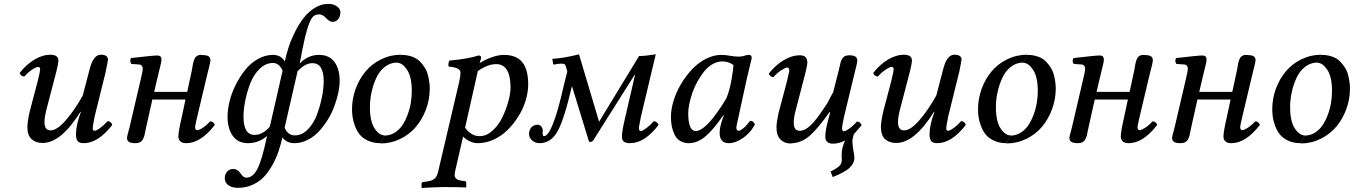

<svg xmlns="http://www.w3.org/2000/svg" viewBox="-20 -718 6882 976"><path d="M391.1 -148.9 389.2 -149.9Q290 8.8 196.8 8.8Q161.6 8.8 140.4 -10.7Q119.1 -30.3 119.1 -71.8Q119.1 -99.1 130.9 -150.9L171.9 -306.2Q184.1 -356 184.1 -365.2Q184.1 -377.9 173.8 -377.9Q164.6 -377.9 143.3 -364Q122.1 -350.1 104 -329.1Q85.9 -329.1 80.1 -347.2Q114.3 -391.1 155.8 -415.5Q197.3 -439.9 235.8 -439.9Q276.9 -439.9 276.9 -409.2Q276.9 -398.4 267.1 -356.9L213.9 -152.8Q206.1 -119.6 206.1 -97.2Q206.1 -55.2 236.8 -55.2Q270 -55.2 315.2 -107.4Q360.4 -159.7 400.9 -232.9L435.1 -363.8Q453.6 -439.9 492.2 -439.9Q528.8 -439.9 528.8 -415Q528.8 -409.2 517.1 -352.1L460.9 -125Q451.2 -73.2 451.2 -66.9Q451.2 -53.2 460 -53.2Q469.2 -53.2 488.8 -67.1Q508.3 -81.1 526.9 -102.1Q544.4 -102.1 550.8 -83Q478.5 9.8 405.8 9.8Q382.8 9.8 374.5 -1.2Q366.2 -12.2 366.2 -34.2Q366.2 -82.5 391.1 -148.9Z M638.7 -71.8 696.8 -320.8Q705.6 -356.4 705.6 -370.1Q705.6 -377.9 700.9 -383.8Q696.3 -389.6 687.5 -390.1L647.5 -393.1Q642.6 -399.9 642.1 -408.2Q641.6 -416.5 646.5 -422.9Q758.8 -436 779.8 -436Q800.8 -436 800.8 -415Q800.8 -407.2 797.6 -393.3Q794.4 -379.4 788.6 -356.2Q782.7 -333 779.8 -319.8L763.7 -251H931.6L954.6 -356.9Q956.1 -363.3 958 -376Q960 -388.7 961.4 -395.5Q962.9 -402.3 966.1 -411.9Q969.2 -421.4 973.4 -426.5Q977.5 -431.6 984.4 -435.3Q991.2 -439 1000.5 -439Q1007.8 -439 1009.8 -438Q1031.7 -438 1040.8 -431.4Q1049.8 -424.8 1049.8 -412.1Q1049.8 -406.7 1047.6 -396.2Q1045.4 -385.7 1041.7 -371.8Q1038.1 -357.9 1036.6 -352.1L982.4 -124Q973.1 -84.5 972.7 -79.1Q971.7 -76.2 971.7 -71.8Q973.1 -56.2 981.4 -56.2Q991.2 -56.2 1010.5 -68.4Q1029.8 -80.6 1047.9 -101.1Q1065.9 -101.1 1071.8 -83Q1000.5 9.8 926.8 9.8Q889.6 9.8 886.7 -22Q886.7 -47.9 901.9 -113.8L922.9 -211.9H754.4L722.7 -69.8Q721.7 -65.4 719.7 -55.9Q717.8 -46.4 716.8 -42Q712.9 -16.6 702.1 -3.4Q691.4 9.8 668.5 9.8Q644.5 9.8 635 2.9Q625.5 -3.9 625.5 -17.1Q625.5 -21 627.7 -29.8Q629.9 -38.6 633.5 -51.8Q637.2 -64.9 638.7 -71.8Z M1367.7 -397.9Q1331.1 -397.9 1300.8 -369.1Q1270.5 -340.3 1253.4 -296.9Q1236.3 -253.4 1227.1 -208.3Q1217.8 -163.1 1217.8 -124Q1217.8 -32.2 1274.4 -32.2Q1315.4 -32.2 1351.6 -74.2Q1354 -86.4 1384.3 -217.3Q1414.6 -348.1 1416.5 -358.9Q1398.9 -397.9 1367.7 -397.9ZM1568.4 -397Q1530.8 -397 1492.7 -356Q1488.3 -336.9 1426.8 -68.8Q1443.8 -29.8 1478.5 -29.8Q1515.1 -29.8 1544.9 -60.3Q1574.7 -90.8 1591.3 -135.7Q1607.9 -180.7 1616.7 -225.1Q1625.5 -269.5 1625.5 -304.2Q1625.5 -397 1568.4 -397ZM1648.4 -698.2Q1677.2 -698.2 1693.8 -684.8Q1710.4 -671.4 1710.4 -657.2Q1710.4 -634.3 1699.2 -620.6Q1688 -606.9 1670.4 -606.9Q1655.8 -606.9 1637.7 -626Q1619.6 -645 1602.5 -645Q1585.4 -645 1574.2 -636.2Q1563 -627.4 1551.5 -598.4Q1540 -569.3 1529.5 -523.9Q1519 -478.5 1503.4 -395Q1545.9 -439 1601.6 -439Q1653.3 -439 1679.9 -403.3Q1706.5 -367.7 1706.5 -308.1Q1706.5 -277.8 1698.7 -242.4Q1690.9 -207 1677.2 -171.9Q1663.6 -136.7 1642.6 -103.8Q1621.6 -70.8 1596.9 -45.7Q1572.3 -20.5 1540.8 -5.4Q1509.3 9.8 1476.6 9.8Q1437.5 9.8 1415.5 -19Q1406.7 19.5 1395.3 53Q1383.8 86.4 1364.5 121.3Q1345.2 156.2 1321.8 180.9Q1298.3 205.6 1264.2 221.2Q1230 236.8 1189.5 236.8Q1159.7 236.8 1141.1 223.6Q1122.6 210.4 1122.6 188Q1122.6 168 1134.5 154.5Q1146.5 141.1 1164.6 141.1Q1178.2 141.1 1188 147.9Q1197.8 154.8 1202.6 163.1Q1207.5 171.4 1215.3 178.2Q1223.1 185.1 1232.4 185.1Q1266.6 185.1 1289.8 138.2Q1313 91.3 1337.4 -26.9Q1295.4 9.8 1240.7 9.8Q1189.9 9.8 1163.3 -27.3Q1136.7 -64.5 1136.7 -124Q1136.7 -161.1 1147.2 -203.9Q1157.7 -246.6 1178.7 -288.1Q1199.7 -329.6 1227.1 -363.5Q1254.4 -397.5 1291.3 -418.2Q1328.1 -439 1367.7 -439Q1407.7 -439 1427.7 -405.8Q1435.1 -440.9 1447.3 -478.3Q1459.5 -515.6 1479.5 -555.7Q1499.5 -595.7 1523.4 -626.7Q1547.4 -657.7 1580.1 -678Q1612.8 -698.2 1648.4 -698.2Z M1998.5 -398.9 2019.5 -439Q2049.8 -439 2074.2 -430.2Q2098.6 -421.4 2113.8 -406.2Q2128.9 -391.1 2139.6 -373.5Q2150.4 -356 2155.5 -335.4Q2160.6 -314.9 2162.6 -298.8Q2164.6 -282.7 2164.6 -267.1Q2164.6 -213.9 2146 -163.3Q2127.4 -112.8 2095.2 -74.2Q2063 -35.6 2015.4 -12.2Q1967.8 11.2 1913.6 11.2L1934.6 -28.8Q1962.4 -28.8 1986.1 -43.5Q2009.8 -58.1 2025.4 -81.5Q2041 -105 2052.2 -135.3Q2063.5 -165.5 2068.4 -195.8Q2073.2 -226.1 2073.2 -254.9Q2073.2 -327.6 2049.3 -363.3Q2025.4 -398.9 1998.5 -398.9ZM1934.6 -29.8 1913.6 9.8Q1877.4 9.8 1850.1 -3.2Q1822.8 -16.1 1807.9 -34.9Q1793 -53.7 1783.9 -78.9Q1774.9 -104 1772.2 -123.5Q1769.5 -143.1 1769.5 -163.1Q1769.5 -216.3 1787.8 -266.4Q1806.2 -316.4 1838.4 -355Q1870.6 -393.6 1918 -416.7Q1965.3 -439.9 2019.5 -439.9L1998.5 -399.9Q1963.9 -399.9 1936.3 -378.2Q1908.7 -356.4 1892.8 -322Q1877 -287.6 1868.7 -249.3Q1860.4 -210.9 1860.4 -173.8Q1860.4 -101.1 1884 -65.4Q1907.7 -29.8 1934.6 -29.8Z M2409.2 -356.9Q2408.2 -353 2405.3 -341.1Q2402.3 -329.1 2400.9 -320.8L2344.2 -68.8Q2375.5 -25.9 2418 -25.9Q2452.1 -25.9 2482.9 -53.2Q2513.7 -80.6 2533 -120.4Q2552.2 -160.2 2563.7 -201.2Q2575.2 -242.2 2575.2 -272.9Q2575.2 -392.1 2502 -392.1Q2459.5 -392.1 2409.2 -356.9ZM2334 -23.9 2292 159.2Q2291 164.1 2291 170.9Q2291 182.1 2297.6 188.7Q2304.2 195.3 2310.1 197Q2315.9 198.7 2325.2 200.2L2344.2 203.1Q2350.1 204.6 2350.1 210.9V232.9L2348.1 234.9Q2311 232.9 2235.8 232.9Q2218.8 232.9 2191.2 234.1Q2163.6 235.4 2144 236.3L2125 237.8L2123 235.8V214.8Q2123 209 2132.8 207L2152.8 204.1Q2176.8 200.7 2188.7 190.4Q2200.7 180.2 2206.1 159.2L2314 -300.8Q2320.8 -330.1 2320.8 -349.1Q2320.8 -374.5 2260.3 -379.9Q2256.8 -396 2265.1 -410.2Q2359.9 -418.5 2412.1 -436Q2425.8 -436 2425.8 -423.8Q2418.5 -399.9 2418 -397Q2446.3 -415.5 2480.5 -427.2Q2514.6 -439 2541 -439Q2604.5 -439 2634.8 -402.1Q2665 -365.2 2665 -289.1Q2665 -250 2652.3 -207.8Q2639.6 -165.5 2615.7 -127.2Q2591.8 -88.9 2560.8 -57.9Q2529.8 -26.9 2489.7 -8.5Q2449.7 9.8 2408.2 9.8Q2387.2 9.8 2367.2 0Q2347.2 -9.8 2334 -23.9Z M2745.6 -25.9Q2755.4 -25.9 2766.6 -40.8Q2777.8 -55.7 2787.8 -81.1Q2797.9 -106.4 2806.4 -132.3Q2814.9 -158.2 2822.5 -187.7Q2830.1 -217.3 2834 -232.7Q2837.9 -248 2840.3 -259.8Q2844.7 -279.8 2853 -311.5Q2861.3 -343.3 2863.8 -354L2855.5 -382.8Q2853.5 -392.1 2842.5 -393.8Q2831.5 -395.5 2817.4 -393.1H2815.4L2798.3 -390.1Q2791.5 -388.7 2791.5 -395L2787.6 -418.9Q2847.2 -422.4 2923.3 -441.9L3025.4 -99.1L3228.5 -433.1Q3257.3 -433.1 3313.5 -441.9L3237.8 -124Q3227.5 -71.8 3227.5 -68.8Q3227.5 -51.8 3237.8 -51.8Q3245.6 -51.8 3265.4 -66.4Q3285.2 -81.1 3303.7 -102.1Q3320.3 -101.1 3327.6 -83Q3257.3 9.8 3182.6 9.8Q3163.1 9.8 3152.6 2.9Q3142.1 -3.9 3141.6 -22Q3140.6 -45.9 3156.7 -115.2L3208.5 -338.9L3205.6 -336.9L2996.6 -5.9Q2989.7 3.9 2980.5 3.9Q2973.1 3.9 2971.7 -5.9L2887.7 -279.8L2883.8 -266.1Q2851.1 -125 2820.3 -62Q2786.1 9.8 2721.7 9.8Q2700.7 9.3 2685.5 -3.9Q2670.4 -17.1 2669.4 -34.2V-43.9Q2672.4 -62.5 2683.8 -73.2Q2695.3 -84 2713.4 -84Q2723.6 -83.5 2730.7 -75.9Q2737.8 -68.4 2738.8 -58.1V-49.8Q2736.8 -25.9 2745.6 -25.9Z M3673.3 -220.2Q3689.5 -261.7 3698.2 -311.8Q3707 -361.8 3708.5 -387.2Q3684.1 -405.8 3651.4 -405.8Q3626.5 -405.8 3602.5 -392.1Q3578.6 -378.4 3560.3 -356Q3542 -333.5 3526.1 -305.2Q3510.3 -276.9 3500 -247.3Q3489.7 -217.8 3484.1 -190.4Q3478.5 -163.1 3478.5 -142.1Q3478.5 -51.8 3517.6 -51.8Q3535.2 -51.8 3559.1 -71.3Q3583 -90.8 3605.5 -119.9Q3627.9 -148.9 3645 -174.6Q3662.1 -200.2 3673.3 -220.2ZM3786.6 -439Q3801.3 -439 3801.3 -422.9Q3798.8 -413.1 3775.4 -314L3733.4 -121.1Q3723.1 -76.7 3723.1 -69.8Q3723.1 -53.2 3735.4 -53.2Q3743.2 -53.2 3758.8 -66.2Q3774.4 -79.1 3793.5 -104Q3809.6 -104 3817.4 -85.9Q3797.4 -45.4 3758.8 -17.8Q3720.2 9.8 3683.6 9.8Q3661.1 9.8 3649.7 -3.9Q3638.2 -17.6 3638.2 -41Q3638.2 -72.8 3652.3 -110.8L3659.2 -130.9L3657.2 -132.8Q3608.4 -61 3566.9 -25.6Q3525.4 9.8 3481.4 9.8Q3456.1 9.8 3437.5 -1.7Q3418.9 -13.2 3409.2 -33.2Q3399.4 -53.2 3395 -75.4Q3390.6 -97.7 3390.6 -124Q3390.6 -161.6 3403.8 -205.3Q3417 -249 3441.4 -290Q3465.8 -331.1 3496.8 -364.5Q3527.8 -397.9 3567.4 -418.5Q3606.9 -439 3646.5 -439Q3668 -439 3693.4 -434.1Q3716.3 -430.2 3733.4 -430.2Q3752.9 -430.2 3768.6 -436Q3778.8 -439 3786.6 -439Z M4044.9 -437Q4065.4 -437 4074 -428.5Q4082.5 -419.9 4084 -403.8Q4084.5 -397 4082.3 -385.3Q4080.1 -373.5 4077.9 -363.8Q4075.7 -354 4071.3 -336.7Q4066.9 -319.3 4064.9 -312L4022.9 -149.9Q4013.7 -115.2 4015.1 -88.9Q4016.6 -53.2 4045.9 -53.2Q4051.3 -53.2 4059.1 -55.2Q4085.4 -62 4114.5 -95.2Q4143.6 -128.4 4187 -195.8Q4201.2 -225.1 4215.3 -249L4238.3 -339.8Q4239.3 -342.8 4240.7 -348.9Q4242.2 -355 4243.2 -357.9Q4244.6 -362.8 4248.3 -380.4Q4252 -397.9 4254.2 -405Q4256.3 -412.1 4262.7 -421.4Q4269 -430.7 4278.3 -434.1Q4288.6 -437 4298.3 -437Q4320.3 -436.5 4329.1 -429.7Q4337.9 -422.9 4337.9 -410.2Q4337.9 -404.8 4335.7 -394.5Q4333.5 -384.3 4330.1 -370.6Q4326.7 -356.9 4325.2 -351.1L4270 -122.1Q4260.3 -76.2 4260.3 -67.9Q4260.3 -50.8 4270 -50.8Q4278.3 -50.8 4298.1 -64.9Q4317.9 -79.1 4335.9 -100.1Q4353.5 -100.1 4359.9 -81.1Q4338.4 -55.7 4320.3 -36.1Q4313 -13.2 4313 2.9V3.9Q4314.5 27.8 4317.9 45.9Q4323.2 70.3 4323.2 85.9Q4323.2 109.9 4300.3 133.3Q4277.3 156.7 4212.9 182.1L4202.1 153.8Q4215.8 147 4223.6 142.6Q4231.4 138.2 4241 130.9Q4250.5 123.5 4254.9 114.7Q4259.3 106 4259.3 95.2Q4259.3 93.3 4258.8 84.5Q4258.3 75.7 4258.3 68.8Q4258.3 35.2 4275.9 -4.9Q4274.9 -3.9 4272 -2.2Q4269 -0.5 4268.1 0Q4241.2 12.2 4213.9 12.2Q4176.8 12.2 4175.3 -21Q4175.3 -35.2 4176.3 -43.9Q4181.6 -81.5 4200.2 -147L4197.3 -148.9Q4140.6 -68.4 4099.6 -31.2Q4058.6 5.9 4011.2 9.8Q4003.9 11.2 3995.1 11.2Q3965.8 10.3 3946.5 -9.8Q3927.2 -29.8 3927.2 -69.8Q3927.2 -95.7 3936 -136.2Q3938 -142.1 3938 -145L3980 -303.2Q3992.2 -355 3992.2 -357.9Q3992.2 -375 3981.9 -375Q3973.1 -375 3951.4 -360.8Q3929.7 -346.7 3912.1 -326.2Q3894 -326.2 3888.2 -344.2Q3922.4 -387.7 3964.4 -412.4Q4006.3 -437 4044.9 -437Z M4730 -148.9 4728 -149.9Q4628.9 8.8 4535.6 8.8Q4500.5 8.8 4479.2 -10.7Q4458 -30.3 4458 -71.8Q4458 -99.1 4469.7 -150.9L4510.7 -306.2Q4522.9 -356 4522.9 -365.2Q4522.9 -377.9 4512.7 -377.9Q4503.4 -377.9 4482.2 -364Q4460.9 -350.1 4442.9 -329.1Q4424.8 -329.1 4418.9 -347.2Q4453.1 -391.1 4494.6 -415.5Q4536.1 -439.9 4574.7 -439.9Q4615.7 -439.9 4615.7 -409.2Q4615.7 -398.4 4606 -356.9L4552.7 -152.8Q4544.9 -119.6 4544.9 -97.2Q4544.9 -55.2 4575.7 -55.2Q4608.9 -55.2 4654.1 -107.4Q4699.2 -159.7 4739.7 -232.9L4773.9 -363.8Q4792.5 -439.9 4831.1 -439.9Q4867.7 -439.9 4867.7 -415Q4867.7 -409.2 4856 -352.1L4799.8 -125Q4790 -73.2 4790 -66.9Q4790 -53.2 4798.8 -53.2Q4808.1 -53.2 4827.6 -67.1Q4847.2 -81.1 4865.7 -102.1Q4883.3 -102.1 4889.6 -83Q4817.4 9.8 4744.6 9.8Q4721.7 9.8 4713.4 -1.2Q4705.1 -12.2 4705.1 -34.2Q4705.1 -82.5 4730 -148.9Z M5180.7 -398.9 5201.7 -439Q5231.9 -439 5256.3 -430.2Q5280.8 -421.4 5295.9 -406.2Q5311 -391.1 5321.8 -373.5Q5332.5 -356 5337.6 -335.4Q5342.8 -314.9 5344.7 -298.8Q5346.7 -282.7 5346.7 -267.1Q5346.7 -213.9 5328.1 -163.3Q5309.6 -112.8 5277.3 -74.2Q5245.1 -35.6 5197.5 -12.2Q5149.9 11.2 5095.7 11.2L5116.7 -28.8Q5144.5 -28.8 5168.2 -43.5Q5191.9 -58.1 5207.5 -81.5Q5223.1 -105 5234.4 -135.3Q5245.6 -165.5 5250.5 -195.8Q5255.4 -226.1 5255.4 -254.9Q5255.4 -327.6 5231.4 -363.3Q5207.5 -398.9 5180.7 -398.9ZM5116.7 -29.8 5095.7 9.8Q5059.6 9.8 5032.2 -3.2Q5004.9 -16.1 4990 -34.9Q4975.1 -53.7 4966.1 -78.9Q4957 -104 4954.3 -123.5Q4951.7 -143.1 4951.7 -163.1Q4951.7 -216.3 4970 -266.4Q4988.3 -316.4 5020.5 -355Q5052.7 -393.6 5100.1 -416.7Q5147.5 -439.9 5201.7 -439.9L5180.7 -399.9Q5146 -399.9 5118.4 -378.2Q5090.8 -356.4 5075 -322Q5059.1 -287.6 5050.8 -249.3Q5042.5 -210.9 5042.5 -173.8Q5042.5 -101.1 5066.2 -65.4Q5089.8 -29.8 5116.7 -29.8Z M5429.2 -71.8 5487.3 -320.8Q5496.1 -356.4 5496.1 -370.1Q5496.1 -377.9 5491.5 -383.8Q5486.8 -389.6 5478 -390.1L5438 -393.1Q5433.1 -399.9 5432.6 -408.2Q5432.1 -416.5 5437 -422.9Q5549.3 -436 5570.3 -436Q5591.3 -436 5591.3 -415Q5591.3 -407.2 5588.1 -393.3Q5585 -379.4 5579.1 -356.2Q5573.2 -333 5570.3 -319.8L5554.2 -251H5722.2L5745.1 -356.9Q5746.6 -363.3 5748.5 -376Q5750.5 -388.7 5752 -395.5Q5753.4 -402.3 5756.6 -411.9Q5759.8 -421.4 5763.9 -426.5Q5768.1 -431.6 5774.9 -435.3Q5781.7 -439 5791 -439Q5798.3 -439 5800.3 -438Q5822.3 -438 5831.3 -431.4Q5840.3 -424.8 5840.3 -412.1Q5840.3 -406.7 5838.1 -396.2Q5835.9 -385.7 5832.3 -371.8Q5828.6 -357.9 5827.1 -352.1L5772.9 -124Q5763.7 -84.5 5763.2 -79.1Q5762.2 -76.2 5762.2 -71.8Q5763.7 -56.2 5772 -56.2Q5781.7 -56.2 5801 -68.4Q5820.3 -80.6 5838.4 -101.1Q5856.4 -101.1 5862.3 -83Q5791 9.8 5717.3 9.8Q5680.2 9.8 5677.2 -22Q5677.2 -47.9 5692.4 -113.8L5713.4 -211.9H5544.9L5513.2 -69.8Q5512.2 -65.4 5510.3 -55.9Q5508.3 -46.4 5507.3 -42Q5503.4 -16.6 5492.7 -3.4Q5481.9 9.8 5459 9.8Q5435.1 9.8 5425.5 2.9Q5416 -3.9 5416 -17.1Q5416 -21 5418.2 -29.8Q5420.4 -38.6 5424.1 -51.8Q5427.7 -64.9 5429.2 -71.8Z M5951.2 -71.8 6009.3 -320.8Q6018.1 -356.4 6018.1 -370.1Q6018.1 -377.9 6013.4 -383.8Q6008.8 -389.6 6000 -390.1L5960 -393.1Q5955.1 -399.9 5954.6 -408.2Q5954.1 -416.5 5959 -422.9Q6071.3 -436 6092.3 -436Q6113.3 -436 6113.3 -415Q6113.3 -407.2 6110.1 -393.3Q6106.9 -379.4 6101.1 -356.2Q6095.2 -333 6092.3 -319.8L6076.2 -251H6244.1L6267.1 -356.9Q6268.6 -363.3 6270.5 -376Q6272.5 -388.7 6273.9 -395.5Q6275.4 -402.3 6278.6 -411.9Q6281.7 -421.4 6285.9 -426.5Q6290 -431.6 6296.9 -435.3Q6303.7 -439 6313 -439Q6320.3 -439 6322.3 -438Q6344.2 -438 6353.3 -431.4Q6362.3 -424.8 6362.3 -412.1Q6362.3 -406.7 6360.1 -396.2Q6357.9 -385.7 6354.2 -371.8Q6350.6 -357.9 6349.1 -352.1L6294.9 -124Q6285.6 -84.5 6285.2 -79.1Q6284.2 -76.2 6284.2 -71.8Q6285.6 -56.2 6293.9 -56.2Q6303.7 -56.2 6323 -68.4Q6342.3 -80.6 6360.4 -101.1Q6378.4 -101.1 6384.3 -83Q6313 9.8 6239.3 9.8Q6202.1 9.8 6199.2 -22Q6199.2 -47.9 6214.4 -113.8L6235.4 -211.9H6066.9L6035.2 -69.8Q6034.2 -65.4 6032.2 -55.9Q6030.3 -46.4 6029.3 -42Q6025.4 -16.6 6014.6 -3.4Q6003.9 9.8 5981 9.8Q5957 9.8 5947.5 2.9Q5938 -3.9 5938 -17.1Q5938 -21 5940.2 -29.8Q5942.4 -38.6 5946 -51.8Q5949.7 -64.9 5951.2 -71.8Z M6676.3 -398.9 6697.3 -439Q6727.5 -439 6752 -430.2Q6776.4 -421.4 6791.5 -406.2Q6806.6 -391.1 6817.4 -373.5Q6828.1 -356 6833.3 -335.4Q6838.4 -314.9 6840.3 -298.8Q6842.3 -282.7 6842.3 -267.1Q6842.3 -213.9 6823.7 -163.3Q6805.2 -112.8 6772.9 -74.2Q6740.7 -35.6 6693.1 -12.2Q6645.5 11.2 6591.3 11.2L6612.3 -28.8Q6640.1 -28.8 6663.8 -43.5Q6687.5 -58.1 6703.1 -81.5Q6718.8 -105 6730 -135.3Q6741.2 -165.5 6746.1 -195.8Q6751 -226.1 6751 -254.9Q6751 -327.6 6727.1 -363.3Q6703.1 -398.9 6676.3 -398.9ZM6612.3 -29.8 6591.3 9.8Q6555.2 9.8 6527.8 -3.2Q6500.5 -16.1 6485.6 -34.9Q6470.7 -53.7 6461.7 -78.9Q6452.6 -104 6450 -123.5Q6447.3 -143.1 6447.3 -163.1Q6447.3 -216.3 6465.6 -266.4Q6483.9 -316.4 6516.1 -355Q6548.3 -393.6 6595.7 -416.7Q6643.1 -439.9 6697.3 -439.9L6676.3 -399.9Q6641.6 -399.9 6614 -378.2Q6586.4 -356.4 6570.6 -322Q6554.7 -287.6 6546.4 -249.3Q6538.1 -210.9 6538.1 -173.8Q6538.1 -101.1 6561.8 -65.4Q6585.4 -29.8 6612.3 -29.8Z"/></svg>

Font: Common Serif News
Style: Italic
Weight: 450
Italic angle: -12°
Designer: Philipp H. Poll, Khaled Hosny
Foundry: Stefan Peev, Context Ltd.
Version: Version 1.026